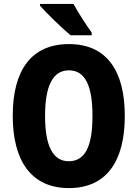

<svg xmlns="http://www.w3.org/2000/svg" viewBox="-20 -950 702 980"><path d="M355 -930H184V-921C215 -885 301 -802 340 -770H448V-784C424 -816 377 -889 355 -930ZM617 -358C617 -588 525 -725 332 -725C141 -725 45 -593 45 -359C45 -130 139 10 332 10C525 10 617 -129 617 -358ZM210 -358C210 -509 248 -591 332 -591C415 -591 452 -512 452 -358C452 -204 415 -127 331 -127C249 -127 210 -207 210 -358Z"/></svg>

Font: Noto Sans Georgian Condensed ExtraBold
Style: Regular
Weight: 800
Width: 3
Designer: Monotype Design Team, Akaki Razmadze
Foundry: Google LLC
Version: Version 2.005